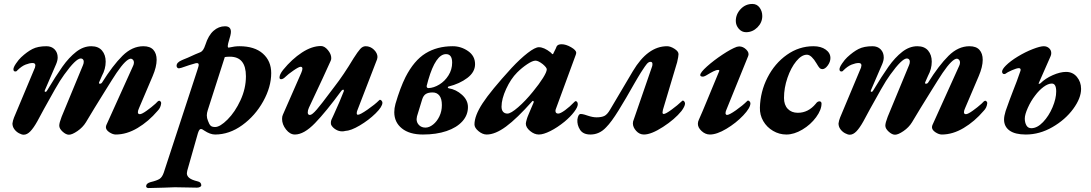

<svg xmlns="http://www.w3.org/2000/svg" viewBox="-20 -667 5525 972"><path d="M43 -42Q45 -57 51 -72L157 -325Q159 -333 159 -336Q159 -348 145 -348Q130 -348 109.5 -340Q89 -332 67 -310Q64 -305 57 -305Q54 -305 51 -307.5Q48 -310 48 -315Q47 -325 61 -345.5Q75 -366 87 -377Q117 -405 144.5 -419Q172 -433 215 -433Q241 -433 256.5 -417Q272 -401 272 -376Q272 -361 264 -342L207 -210L206 -206Q206 -202 210 -202Q215 -202 218 -208Q263 -283 296 -329.5Q329 -376 365.5 -404.5Q402 -433 442 -433Q478 -433 496.5 -411Q515 -389 515 -355Q515 -318 496 -283L482 -251L481 -247Q481 -243 486 -243Q492 -243 496 -248Q551 -336 600 -384.5Q649 -433 706 -433Q740 -433 756.5 -414.5Q773 -396 773 -364Q773 -329 753 -282L684 -120Q678 -107 678 -99Q678 -89 688 -89Q698 -89 722.5 -106.5Q747 -124 767 -142Q780 -157 786 -157Q789 -157 792.5 -153.5Q796 -150 796 -145Q794 -122 778 -106Q732 -52 676.5 -19Q621 14 566 14Q551 14 533.5 2.5Q516 -9 516 -24Q516 -27 518 -33L654 -334Q658 -342 658 -351Q658 -359 653.5 -364Q649 -369 643 -370Q619 -370 570 -298Q550 -268 513.5 -209Q477 -150 459 -121L415 -48Q399 -22 372 -3.5Q345 15 329 15Q314 15 297 -0.5Q280 -16 280 -31Q280 -45 292 -76L400 -337Q404 -346 404 -355Q404 -362 400 -366.5Q396 -371 389 -371Q364 -371 305 -289Q285 -262 257.5 -213.5Q230 -165 203 -116L169 -53Q150 -19 133.5 -2Q117 15 100 15Q90 15 76 7.5Q62 0 52.5 -13Q43 -26 43 -42Z M720 274Q721 261 742 255Q775 247 788 238.5Q801 230 809 207L979 -312Q980 -316 983 -325Q986 -334 986 -339Q986 -350 971 -347Q941 -339 899 -324Q887 -321 886 -321Q881 -321 877.5 -324.5Q874 -328 874 -334Q874 -351 900 -362Q899 -362 931 -375Q974 -395 995 -403Q1002 -406 1008 -414.5Q1014 -423 1020 -441Q1035 -488 1061 -511Q1087 -534 1119 -534Q1149 -534 1149 -506Q1149 -498 1146 -486L1135 -447Q1133 -437 1133 -434Q1133 -430 1134.5 -427.5Q1136 -425 1138 -426Q1168 -433 1192 -433Q1269 -433 1311 -395.5Q1353 -358 1353 -297Q1353 -227 1312.5 -154Q1272 -81 1206.5 -33.5Q1141 14 1069 14Q1044 14 1014 -6Q1003 -14 998 -14Q993 -14 989.5 -9.5Q986 -5 982 7L928 197Q926 207 926 210Q926 224 938.5 234Q951 244 980 251Q999 255 999 271Q999 276 992.5 279.5Q986 283 977 283Q943 283 924 282L865 281L809 283Q755 285 731 285Q726 285 722.5 282Q719 279 720 274ZM1225 -281Q1225 -380 1144 -380Q1127 -380 1118 -378L1032 -110Q1027 -95 1027 -83Q1027 -69 1033 -55Q1039 -38 1046 -31Q1053 -24 1069 -24Q1094 -24 1132 -62Q1170 -100 1197.5 -159.5Q1225 -219 1225 -281Z M1408 -65Q1408 -78 1412 -86L1505 -298Q1511 -312 1511 -319Q1511 -329 1502 -329Q1493 -329 1465.5 -310Q1438 -291 1425 -278Q1413 -266 1403 -266Q1395 -266 1395 -275Q1395 -290 1413 -313Q1458 -368 1508.5 -401Q1559 -434 1605 -434Q1623 -434 1640 -413.5Q1657 -393 1657 -373Q1657 -365 1654 -359Q1628 -300 1544 -122Q1538 -109 1538 -98Q1538 -85 1549 -85Q1560 -85 1584 -113Q1608 -141 1651 -199L1673 -228Q1719 -287 1770 -372Q1791 -405 1803.5 -419Q1816 -433 1831 -433Q1855 -433 1873 -415.5Q1891 -398 1891 -378Q1891 -375 1889 -367L1789 -108Q1786 -101 1786 -94Q1786 -86 1792 -86Q1803 -86 1840.5 -112Q1878 -138 1899 -159Q1902 -162 1903 -162Q1908 -162 1912 -157Q1916 -152 1916 -147Q1916 -127 1881.5 -93Q1847 -59 1801.5 -32Q1756 -5 1727 -4Q1722 -2 1712 -2Q1695 -2 1679.5 -11.5Q1664 -21 1657 -34Q1655 -38 1655 -45Q1655 -54 1658 -61L1670 -87Q1702 -157 1720 -204L1721 -208Q1721 -213 1717 -213Q1713 -213 1708 -207Q1631 -102 1575 -44Q1519 14 1473 14Q1448 14 1428 -11.5Q1408 -37 1408 -65Z M1976 -99Q1976 -119 1982 -141Q2006 -223 2033 -277Q2076 -361 2134.5 -397Q2193 -433 2272 -433Q2314 -433 2349.5 -408.5Q2385 -384 2385 -342Q2385 -302 2346 -272.5Q2307 -243 2251 -229Q2247 -228 2247 -224.5Q2247 -221 2252 -220Q2289 -214 2319 -187Q2349 -160 2349 -125Q2349 -84 2320.5 -52.5Q2292 -21 2240.5 -3.5Q2189 14 2121 14Q2053 14 2014.5 -17Q1976 -48 1976 -99ZM2269 -350Q2269 -393 2238 -393Q2186 -393 2148 -262L2140 -232V-230Q2140 -226 2142.5 -223.5Q2145 -221 2149 -221Q2176 -222 2204 -239Q2232 -256 2250.5 -285.5Q2269 -315 2269 -350ZM2217 -135Q2217 -167 2204.5 -183Q2192 -199 2170 -199Q2148 -199 2135.5 -191Q2123 -183 2117 -163L2091 -78Q2089 -68 2089 -64Q2089 -46 2101.5 -33.5Q2114 -21 2134 -21Q2153 -21 2172.5 -36.5Q2192 -52 2204.5 -78Q2217 -104 2217 -135Z M2382 -37Q2382 -81 2423 -144Q2464 -207 2570 -323Q2614 -370 2651.5 -399Q2689 -428 2708 -428Q2734 -428 2767 -402Q2775 -393 2776 -393H2778Q2780 -393 2781 -395.5Q2782 -398 2783 -400Q2796 -425 2798 -432Q2804 -443 2823 -443Q2845 -443 2871 -428Q2897 -413 2897 -400Q2897 -396 2895 -390L2795 -118Q2792 -111 2792 -106Q2792 -92 2806 -92Q2817 -92 2840.5 -109Q2864 -126 2889 -152Q2892 -155 2894 -155Q2899 -155 2902 -150.5Q2905 -146 2905 -139Q2905 -125 2886.5 -100.5Q2868 -76 2838 -51Q2801 -21 2766 -3.5Q2731 14 2708 14Q2685 14 2663.5 -4Q2642 -22 2642 -41Q2642 -47 2647 -64Q2649 -72 2657 -90.5Q2665 -109 2669 -119L2681 -147Q2682 -148 2682 -151Q2682 -155 2679.5 -156Q2677 -157 2675 -155Q2597 -67 2542 -26.5Q2487 14 2444 14Q2423 14 2402.5 -3Q2382 -20 2382 -37ZM2678 -203Q2710 -242 2729 -272.5Q2748 -303 2748 -316Q2748 -325 2728 -342Q2705 -360 2691 -360Q2676 -360 2649 -342Q2622 -324 2598 -300Q2566 -268 2542.5 -217Q2519 -166 2519 -127Q2519 -110 2527 -101Q2535 -92 2549 -92Q2566 -92 2603 -124Q2640 -156 2678 -203Z M2903 -62Q2907 -90 2920 -90Q2928 -90 2940 -86.5Q2952 -83 2957 -81Q2981 -73 3000 -73Q3025 -73 3039.5 -80Q3054 -87 3068 -111L3184 -307Q3259 -433 3357 -433Q3374 -433 3394.5 -420Q3415 -407 3415 -393Q3415 -382 3408 -352L3336 -111L3334 -98Q3334 -90 3340 -90Q3350 -90 3380 -112Q3410 -134 3431 -154Q3435 -158 3436 -158Q3441 -158 3444.5 -153Q3448 -148 3448 -142Q3447 -128 3430 -105Q3396 -63 3336.5 -24.5Q3277 14 3240 14Q3217 14 3200.5 -4.5Q3184 -23 3184 -42Q3184 -49 3185 -52L3281 -330Q3283 -335 3283 -343Q3283 -354 3273 -354Q3263 -354 3253.5 -342Q3244 -330 3235.5 -316.5Q3227 -303 3224 -299Q3218 -290 3210 -276Q3202 -262 3193 -247Q3148 -167 3111.5 -108Q3075 -49 3049 -23Q3015 14 2969 14Q2932 14 2916.5 -10Q2901 -34 2903 -62Z M3513 -40Q3513 -51 3518 -61Q3536 -101 3557 -152.5Q3578 -204 3587 -225L3621 -307Q3623 -313 3616 -313Q3606 -313 3592 -306Q3578 -299 3553 -284Q3543 -279 3539 -279Q3525 -279 3525 -287Q3525 -300 3559 -330.5Q3593 -361 3637.5 -390.5Q3682 -420 3710 -430Q3718 -432 3722 -432Q3742 -432 3758 -416Q3774 -400 3768 -384L3656 -108Q3653 -101 3653 -93Q3653 -90 3655.5 -87.5Q3658 -85 3660 -85Q3672 -85 3706 -109Q3740 -133 3762 -155Q3765 -158 3766 -158Q3771 -158 3775 -153.5Q3779 -149 3779 -144Q3779 -121 3742.5 -82.5Q3706 -44 3657.5 -15Q3609 14 3574 14Q3551 14 3532 -3.5Q3513 -21 3513 -40ZM3705 -561Q3705 -595 3729.5 -621Q3754 -647 3789 -647Q3812 -647 3825.5 -628.5Q3839 -610 3839 -586Q3839 -553 3814.5 -528.5Q3790 -504 3757 -504Q3735 -504 3720 -521.5Q3705 -539 3705 -561Z M3827 -122Q3829 -203 3865.5 -274.5Q3902 -346 3963.5 -389.5Q4025 -433 4098 -433Q4136 -433 4160 -416Q4184 -399 4184 -373Q4184 -354 4170.5 -335.5Q4157 -317 4143 -317Q4135 -317 4129.5 -322.5Q4124 -328 4113 -347Q4102 -366 4089.5 -378Q4077 -390 4065 -390Q4038 -390 4011 -357Q3984 -324 3966.5 -273Q3949 -222 3949 -171Q3949 -136 3968 -116Q3987 -96 4019 -96Q4072 -96 4110 -142Q4118 -154 4129 -154Q4133 -154 4136 -151Q4139 -148 4139 -143Q4139 -111 4111.5 -73.5Q4084 -36 4042 -11Q4000 14 3961 14Q3925 14 3893.5 -4.5Q3862 -23 3844 -54Q3826 -85 3827 -122Z M4225 -42Q4227 -57 4233 -72L4339 -325Q4341 -333 4341 -336Q4341 -348 4327 -348Q4312 -348 4291.5 -340Q4271 -332 4249 -310Q4246 -305 4239 -305Q4236 -305 4233 -307.5Q4230 -310 4230 -315Q4229 -325 4243 -345.5Q4257 -366 4269 -377Q4299 -405 4326.5 -419Q4354 -433 4397 -433Q4423 -433 4438.5 -417Q4454 -401 4454 -376Q4454 -361 4446 -342L4389 -210L4388 -206Q4388 -202 4392 -202Q4397 -202 4400 -208Q4445 -283 4478 -329.5Q4511 -376 4547.5 -404.5Q4584 -433 4624 -433Q4660 -433 4678.5 -411Q4697 -389 4697 -355Q4697 -318 4678 -283L4664 -251L4663 -247Q4663 -243 4668 -243Q4674 -243 4678 -248Q4733 -336 4782 -384.5Q4831 -433 4888 -433Q4922 -433 4938.5 -414.5Q4955 -396 4955 -364Q4955 -329 4935 -282L4866 -120Q4860 -107 4860 -99Q4860 -89 4870 -89Q4880 -89 4904.5 -106.5Q4929 -124 4949 -142Q4962 -157 4968 -157Q4971 -157 4974.5 -153.5Q4978 -150 4978 -145Q4976 -122 4960 -106Q4914 -52 4858.5 -19Q4803 14 4748 14Q4733 14 4715.5 2.5Q4698 -9 4698 -24Q4698 -27 4700 -33L4836 -334Q4840 -342 4840 -351Q4840 -359 4835.5 -364Q4831 -369 4825 -370Q4801 -370 4752 -298Q4732 -268 4695.5 -209Q4659 -150 4641 -121L4597 -48Q4581 -22 4554 -3.5Q4527 15 4511 15Q4496 15 4479 -0.5Q4462 -16 4462 -31Q4462 -45 4474 -76L4582 -337Q4586 -346 4586 -355Q4586 -362 4582 -366.5Q4578 -371 4571 -371Q4546 -371 4487 -289Q4467 -262 4439.5 -213.5Q4412 -165 4385 -116L4351 -53Q4332 -19 4315.5 -2Q4299 15 4282 15Q4272 15 4258 7.5Q4244 0 4234.5 -13Q4225 -26 4225 -42Z M5063 -62Q5063 -79 5071 -105Q5081 -135 5090.5 -159.5Q5100 -184 5107 -203Q5128 -255 5146 -308Q5147 -310 5147 -313Q5147 -322 5138 -322Q5127 -322 5103 -311.5Q5079 -301 5069 -293Q5067 -292 5063 -292Q5059 -292 5056 -295.5Q5053 -299 5053 -304Q5053 -316 5072 -335Q5095 -358 5133 -381Q5171 -404 5208.5 -418.5Q5246 -433 5264 -433Q5280 -433 5291 -423Q5302 -413 5302 -398Q5302 -389 5298 -381L5239 -247L5238 -245Q5238 -242 5241 -242.5Q5244 -243 5247 -245Q5272 -270 5309.5 -286.5Q5347 -303 5377 -303Q5411 -303 5432 -277.5Q5453 -252 5453 -217Q5453 -170 5413 -115.5Q5373 -61 5308 -23.5Q5243 14 5173 14Q5119 14 5091 -6Q5063 -26 5063 -62ZM5327 -204Q5327 -244 5305 -244Q5286 -244 5263 -227Q5240 -210 5220 -183Q5199 -156 5183.5 -121.5Q5168 -87 5168 -67Q5168 -47 5176 -32.5Q5184 -18 5201 -18Q5231 -18 5260.5 -49Q5290 -80 5308.5 -124Q5327 -168 5327 -204Z"/></svg>

Font: EB Garamond
Style: Bold Italic
Weight: 700
Italic angle: -17.2°
Designer: Georg Duffner and Octavio Pardo
Foundry: Georg Duffner
Version: Version 1.000